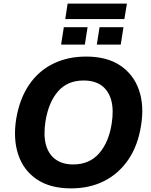

<svg xmlns="http://www.w3.org/2000/svg" viewBox="-20 -1028 835 1059"><path d="M69 -370Q87 -480 138.5 -557.5Q190 -635 271 -675.5Q352 -716 455 -716Q570 -716 643.5 -666.5Q717 -617 746.5 -531.5Q776 -446 758 -336Q741 -226 688.5 -148.5Q636 -71 555.5 -30Q475 11 372 11Q257 11 183.5 -38.5Q110 -88 81 -174Q52 -260 69 -370ZM231 -360Q219 -284 233 -231Q247 -178 285.5 -149.5Q324 -121 384 -121Q473 -121 526.5 -182Q580 -243 596 -346Q608 -422 593.5 -475Q579 -528 540.5 -556Q502 -584 441 -584Q352 -584 300 -524Q248 -464 231 -360ZM340 -923 353 -1008H680L666 -923ZM317 -782 332 -878H463L448 -782ZM514 -782 529 -878H661L646 -782Z"/></svg>

Font: Mulish ExtraLight ExtraBold
Style: Italic
Weight: 800
Italic angle: -9°
Version: Version 3.603